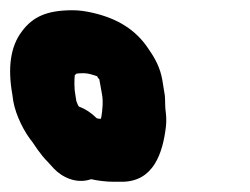

<svg xmlns="http://www.w3.org/2000/svg" viewBox="-72 -741 489 375"><path d="M127 -558 122 -586C121 -587 118 -590 118 -592C109 -595 100 -598 92 -598C87 -598 82 -598 77 -597L74 -594C73 -585 73 -566 75 -557L77 -544C78 -542 80 -535 82 -533C95 -528 106 -521 117 -510C120 -509 122 -509 125 -509C125 -510 126 -512 126 -513C128 -525 130 -544 127 -558ZM252 -520C253 -511 253 -502 252 -493C246 -444 229 -386 166 -386H150C136 -386 119 -388 106 -391C77 -381 49 -395 33 -412L23 -423C14 -432 7 -441 2 -448L-9 -464C-24 -482 -41 -515 -46 -543L-48 -557C-57 -608 -52 -650 -29 -680C-8 -708 19 -721 70 -721C83 -721 96 -719 109 -716C157 -705 194 -683 219 -644C231 -627 241 -608 245 -585L250 -554C251 -542 250 -532 252 -520Z"/></svg>

Font: Blanket
Style: ReversedObl
Weight: 700
Foundry: Cannot Into Space Fonts
Version: Version 0.9